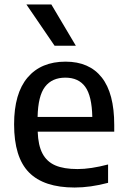

<svg xmlns="http://www.w3.org/2000/svg" viewBox="-20 -828 566 858"><path d="M490.5 -239.5H148.5Q150.5 -178.5 169.8 -142Q189 -105.5 227 -89Q265 -72.5 326.5 -72.5Q385 -72.5 463 -93V-11Q384 10 313.5 10Q176 10 109.5 -57.5Q43 -125 43 -272.5Q43 -410.5 103.2 -481.5Q163.5 -552.5 273 -552.5Q379 -552.5 434.8 -481.8Q490.5 -411 490.5 -269.5ZM148 -305.5H392.5Q390.5 -399.5 360.8 -440.2Q331 -481 272 -481Q212.5 -481 181.2 -440.2Q150 -399.5 148 -305.5ZM224 -623.5 98 -808H209.5L319 -623.5Z"/></svg>

Font: Encode Sans Medium
Style: Regular
Weight: 500
Designer: Multiple Designers
Foundry: Impallari Type
Version: Version 2.000